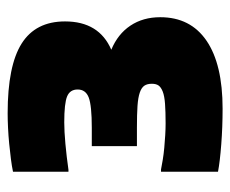

<svg xmlns="http://www.w3.org/2000/svg" viewBox="-70 -824 602 502"><g transform="rotate(-90 231.0 -573.0)"><path d="M198 -292Q150 -292 104.5 -295.5Q59 -299 33 -304V-453H39Q49 -451 64 -448.5Q79 -446 95.5 -444.5Q112 -443 128.5 -442Q145 -441 159 -441Q190 -441 210.5 -442.5Q231 -444 242.5 -448.5Q254 -453 258.5 -459.5Q263 -466 263 -477Q263 -489 258 -496.5Q253 -504 240 -508.5Q227 -513 205 -514.5Q183 -516 149 -516H100V-634H148Q206 -634 227 -642Q248 -650 248 -671Q248 -691 230 -698.5Q212 -706 162 -706Q139 -706 106 -703Q73 -700 38 -695H33V-840Q47 -843 66.5 -845.5Q86 -848 106.5 -850Q127 -852 148 -853Q169 -854 186 -854Q310 -854 368 -817.5Q426 -781 426 -704Q426 -615 352 -583Q393 -566 415 -533Q437 -500 437 -455Q437 -376 375.5 -334Q314 -292 198 -292Z"/></g></svg>

Font: Encode Sans Narrow
Style: Black
Weight: 900
Designer: Pablo Impallari, Andres Torresi
Foundry: Pablo Impallari, Andres Torresi
Version: Version 1.000; ttfautohint (v1.00) -l 8 -r 50 -G 200 -x 14 -